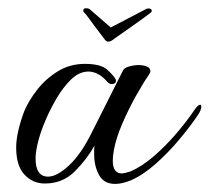

<svg xmlns="http://www.w3.org/2000/svg" viewBox="-20 -449 518 475"><path d="M348 -428Q353 -428 355 -424.5Q357 -421 352 -417Q347 -413 332.5 -402.5Q318 -392 301 -380Q284 -368 271 -359Q258 -350 257 -349Q254 -347 251.5 -346.5Q249 -346 247 -346Q244 -346 240 -350Q239 -352 231 -362Q223 -372 214 -384.5Q205 -397 197.5 -407Q190 -417 188 -418Q186 -420 186 -423Q186 -428 191.5 -428.5Q197 -429 201 -427L254 -381L342 -427Q344 -428 348 -428ZM265 6Q237 6 225 -16Q213 -38 213 -67Q213 -72 213 -78Q213 -84 214 -89Q195 -55 165 -25Q135 5 91 5Q61 5 40.5 -17Q20 -39 20 -84Q20 -120 40 -174Q51 -200 72 -227Q93 -254 123 -272.5Q153 -291 190 -291Q230 -291 246 -276Q262 -261 266 -253Q266 -252 266.5 -251.5Q267 -251 267 -250Q267 -241 256 -241Q251 -241 246 -246Q234 -260 222 -266Q210 -272 199 -272Q176 -272 156 -252.5Q136 -233 120.5 -206.5Q105 -180 95 -157Q81 -125 74.5 -99.5Q68 -74 68 -57Q68 -12 99 -12Q121 -12 151 -40Q181 -68 208 -123Q232 -171 251 -208.5Q270 -246 284 -274Q287 -281 299 -284.5Q311 -288 323 -288Q334 -288 343 -284.5Q352 -281 352 -273Q352 -269 347 -262Q335 -245 316.5 -212Q298 -179 282.5 -143Q267 -107 262 -79Q259 -64 259 -52Q259 -20 281 -20Q288 -20 303 -25Q331 -37 360.5 -62.5Q390 -88 416.5 -119Q443 -150 461 -177Q470 -190 475 -190Q478 -190 478 -185Q478 -177 470 -165Q452 -138 424.5 -105Q397 -72 365.5 -44Q334 -16 304 -3Q282 6 265 6Z"/></svg>

Font: Gwendolyn
Style: Bold
Weight: 700
Designer: Robert E. Leuschke
Foundry: Robert E. Leuschke
Version: Version 1.010; ttfautohint (v1.8.3)